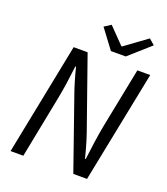

<svg xmlns="http://www.w3.org/2000/svg" viewBox="-151 -951 922 1057"><g transform="rotate(20 309.5 -422.5)"><path d="M35.1 0 165.9 -656.3H247.7L394.6 -238.4Q400.1 -222.9 407.4 -199.2Q414.7 -175.5 422 -149.2Q429.2 -123 434.8 -100H438.8Q444.9 -151 452.5 -203.9Q460.1 -256.8 469.7 -307.3L539.1 -656.3H614.5L483.1 0H402.7L256.3 -419Q247.9 -442.4 236.2 -481.7Q224.4 -521 214.9 -559.9H210.9Q205.1 -509.4 197.3 -456Q189.5 -402.5 179.3 -352.6L109.9 0ZM365.9 -706.3 281.7 -818.8 320.5 -843.9 410.8 -751.2H414.8L543.9 -845.2L577 -816.6L452.8 -706.3Z"/></g></svg>

Font: Source Sans Variable
Style: Italic
Weight: 200
Italic angle: -11°
Designer: Paul D. Hunt
Foundry: Adobe Systems Incorporated
Version: Version 3.006;hotconv 1.0.111;makeotfexe 2.5.65597